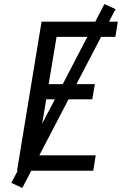

<svg xmlns="http://www.w3.org/2000/svg" viewBox="-20 -842 616 947"><path d="M64 0H440L452 -76H162L208 -352H435L448 -427H220L259 -660H549L561 -735H185ZM90 85 550 -797 495 -822 36 60Z"/></svg>

Font: Iosevka Sparkle Oblique
Style: Regular
Weight: 400
Italic angle: -9°
Designer: Belleve Invis
Foundry: Belleve Invis
Version: Version 4.5.0; ttfautohint (v1.8.3)